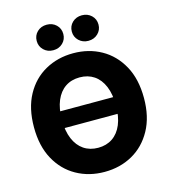

<svg xmlns="http://www.w3.org/2000/svg" viewBox="-136 -1054 1029 1171"><g transform="rotate(-15 379.0 -468.5)"><path d="M618.2 -416.5V-311H158.7V-416.5ZM379.4 10.7Q281.2 10.7 202.4 -33.4Q123.5 -77.6 77.9 -161.1Q32.2 -244.6 32.2 -363.3Q32.2 -482.9 77.9 -566.7Q123.5 -650.4 202.4 -694.3Q281.2 -738.3 379.4 -738.3Q477.5 -738.3 555.9 -694.3Q634.3 -650.4 680.4 -566.7Q726.6 -482.9 726.6 -363.3Q726.6 -244.6 680.4 -160.9Q634.3 -77.1 555.9 -33.2Q477.5 10.7 379.4 10.7ZM379.4 -141.6Q431.6 -141.6 470 -167.5Q508.3 -193.4 529.1 -242.9Q549.8 -292.5 549.8 -363.3Q549.8 -434.6 529.1 -484.4Q508.3 -534.2 470 -560.1Q431.6 -585.9 379.4 -585.9Q327.1 -585.9 288.8 -560.1Q250.5 -534.2 229.5 -484.4Q208.5 -434.6 208.5 -363.3Q208.5 -292.5 229.5 -242.9Q250.5 -193.4 288.8 -167.5Q327.1 -141.6 379.4 -141.6ZM490.2 -787.1Q454.6 -787.1 430.4 -810.3Q406.2 -833.5 406.2 -867.7Q406.2 -902.3 430.4 -925.3Q454.6 -948.2 490.2 -948.2Q526.4 -948.2 550.5 -925.3Q574.7 -902.3 574.7 -867.7Q574.7 -833.5 550.5 -810.3Q526.4 -787.1 490.2 -787.1ZM268.6 -787.1Q232.4 -787.1 208.5 -810.3Q184.6 -833.5 184.6 -867.7Q184.6 -902.3 208.5 -925.3Q232.4 -948.2 268.6 -948.2Q304.7 -948.2 328.6 -925.3Q352.5 -902.3 352.5 -867.7Q352.5 -833.5 328.6 -810.3Q304.7 -787.1 268.6 -787.1Z"/></g></svg>

Font: Inter 24pt ExtraBold
Style: Regular
Weight: 800
Designer: Rasmus Andersson
Foundry: rsms
Version: Version 4.001;git-66647c0bb